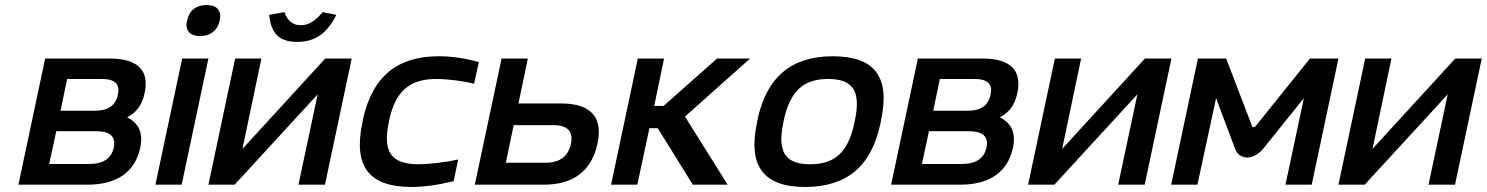

<svg xmlns="http://www.w3.org/2000/svg" viewBox="-20 -732 5893 761"><path d="M53 0H326C444 0 515 -50 536 -147C548 -205 531 -243 484 -267C522 -287 543 -316 553 -362C573 -453 526 -500 415 -500H159ZM175 -82 203 -212H359C417 -212 440 -191 431 -147C421 -103 389 -82 331 -82ZM220 -293 246 -419H383C435 -419 457 -399 447 -356C438 -314 409 -293 356 -293Z M702 -500 596 0H700L806 -500ZM721 -649C713 -613 731 -589 773 -589C815 -589 843 -613 850 -649L851 -651C859 -689 841 -712 799 -712C756 -712 729 -689 722 -651Z M806 0H910L1239 -358L1163 0H1268L1374 -500H1269L941 -142L1016 -500H912ZM1047 -673 1107 -684C1120 -649 1141 -632 1172 -632C1205 -632 1230 -650 1259 -684L1313 -673C1276 -599 1229 -566 1158 -566C1087 -566 1054 -599 1047 -673Z M1418 -256 1416 -244C1380 -72 1443 9 1610 9C1661 9 1718 1 1778 -14L1796 -100C1749 -89 1680 -81 1638 -81C1532 -81 1496 -129 1521 -247L1522 -253C1547 -371 1603 -419 1710 -419C1752 -419 1818 -411 1859 -400L1878 -486C1824 -501 1771 -509 1720 -509C1553 -509 1455 -428 1418 -256Z M1862 0H2135C2253 0 2325 -55 2348 -162C2371 -268 2321 -322 2204 -322H2035L2072 -500H1968ZM1985 -87 2016 -236H2173C2230 -236 2253 -211 2243 -162C2232 -112 2199 -87 2142 -87Z M2508 -500 2402 0H2506L2554 -224H2587L2726 0H2864L2695 -270L2953 -500H2822L2610 -312H2573L2612 -500Z M2982 -256 2980 -244C2944 -73 3007 9 3171 9C3337 9 3434 -73 3470 -244L3472 -256C3509 -427 3447 -509 3281 -509C3117 -509 3018 -427 2982 -256ZM3085 -247 3086 -253C3111 -370 3163 -419 3262 -419C3362 -419 3393 -370 3368 -253L3367 -247C3342 -130 3291 -81 3191 -81C3092 -81 3060 -130 3085 -247Z M3512 0H3785C3903 0 3974 -50 3995 -147C4007 -205 3990 -243 3943 -267C3981 -287 4002 -316 4012 -362C4032 -453 3985 -500 3874 -500H3618ZM3634 -82 3662 -212H3818C3876 -212 3899 -191 3890 -147C3880 -103 3848 -82 3790 -82ZM3679 -293 3705 -419H3842C3894 -419 3916 -399 3906 -356C3897 -314 3868 -293 3815 -293Z M4055 0H4159L4488 -358L4412 0H4517L4623 -500H4518L4190 -142L4265 -500H4161Z M4728 -500 4622 0H4726L4800 -343L4875 -143C4892 -96 4949 -96 4987 -143L5148 -343L5075 0H5179L5285 -500H5172L4956 -231C4953 -227 4945 -226 4943 -231L4840 -500Z M5285 0H5389L5718 -358L5642 0H5747L5853 -500H5748L5420 -142L5495 -500H5391Z"/></svg>

Font: LT Wave Text Medium Italic
Style: Regular
Weight: 500
Designer: Daniel Lyons
Version: Version 2.5 (Glyphs App)